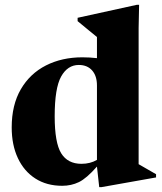

<svg xmlns="http://www.w3.org/2000/svg" viewBox="-20 -765 678 804"><path d="M633.5 -22 405.5 18.5H395.5L386 -67.5Q342.5 -18 310.5 -2.5Q278.5 13 240.5 13Q175.5 13 128 -17.5Q80.5 -48 54.8 -103Q29 -158 29 -231.5Q29 -325.5 67.2 -391.2Q105.5 -457 172.5 -491Q239.5 -525 325 -525Q356 -525 386 -521.5V-610Q377 -617.5 351.5 -638.2Q326 -659 305 -676.5V-690.5L553.5 -745H562.5L560.5 -647.5V-77.5Q569.5 -72 593.5 -58.5Q617.5 -45 633.5 -35.5ZM386 -407Q386 -447 365.8 -470Q345.5 -493 310 -493Q263 -493 236 -444.5Q209 -396 209 -278Q209 -167.5 236.2 -123.2Q263.5 -79 321 -79Q358 -79 386 -95.5Z"/></svg>

Font: Newsreader 72pt
Style: Bold
Weight: 700
Designer: Hugues Gentile
Foundry: Production Type
Version: Version 1.003; ttfautohint (v1.8.3)